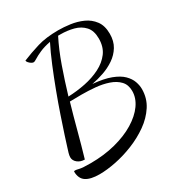

<svg xmlns="http://www.w3.org/2000/svg" viewBox="-187 -849 997 1065"><g transform="rotate(-30 311.0 -316.5)"><path d="M142 87Q85 87 56 68Q27 49 26 5Q26 0 33 0Q41 0 59 4.5Q77 9 129 9Q215 9 288.5 -10Q362 -29 416 -62Q470 -95 499.5 -136.5Q529 -178 529 -223Q529 -263 506 -287.5Q483 -312 445 -325Q407 -338 362.5 -342Q318 -346 275 -346Q256 -346 236.5 -345.5Q217 -345 200 -345Q177 -266 155.5 -184.5Q134 -103 111 -25Q84 -25 65.5 -40Q47 -55 47 -76Q47 -87 51.5 -102.5Q56 -118 61 -133Q67 -153 82 -199Q97 -245 118 -307Q139 -369 164.5 -437Q190 -505 217 -570.5Q244 -636 270 -687Q229 -679 201 -666.5Q173 -654 157.5 -644Q142 -634 135 -634Q129 -634 121 -639Q113 -644 106.5 -651.5Q100 -659 100 -665Q151 -686 207 -703Q263 -720 342 -720Q376 -720 417 -714.5Q458 -709 495 -692.5Q532 -676 556 -644Q580 -612 580 -560Q580 -513 559.5 -479.5Q539 -446 506 -423.5Q473 -401 434 -387.5Q395 -374 357 -367Q427 -361 471.5 -344Q516 -327 539.5 -303.5Q563 -280 572 -254.5Q581 -229 581 -206Q581 -147 550.5 -100Q520 -53 470.5 -18Q421 17 362.5 40.5Q304 64 246 75.5Q188 87 142 87ZM207 -373Q263 -375 317 -386Q371 -397 415.5 -419.5Q460 -442 487 -478Q514 -514 514 -568Q514 -618 489 -645.5Q464 -673 424.5 -683.5Q385 -694 340 -694Q337 -694 333.5 -694Q330 -694 326 -694Q291 -625 262 -542.5Q233 -460 207 -373Z"/></g></svg>

Font: Dancing Script Medium
Style: Regular
Weight: 500
Designer: Pablo Impallari
Foundry: Pablo Impallari
Version: Version 2.000